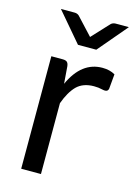

<svg xmlns="http://www.w3.org/2000/svg" viewBox="-111 -775 586 835"><g transform="rotate(15 182.0 -358.0)"><path d="M159 0H70V-506.5H121Q135 -506.5 141 -501Q147 -495.5 148.5 -482.5L154.5 -405Q204.5 -515.5 298.5 -515.5Q331.5 -515.5 355.5 -501.5L349.5 -435Q347 -422.5 334 -422.5Q328.5 -422.5 319.5 -424.5Q304.5 -428.5 283.5 -428.5Q234.5 -428.5 206 -400.5Q178 -372 159 -319ZM251.5 -584.5H169L57 -716H118.5Q130.5 -716 138.5 -709L211 -631L283.5 -709Q292.5 -716 303.5 -716H363Z"/></g></svg>

Font: Verano Sans
Style: Regular
Weight: 400
Designer: Lukasz Dziedzic with Adam Twardoch and Botio Nikoltchev
Foundry: tyPoland Lukasz Dziedzic
Version: Version 3.001;December 28, 2019;FontCreator 12.0.0.2547 64-b